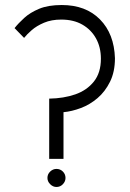

<svg xmlns="http://www.w3.org/2000/svg" viewBox="-20 -723 516 765"><path d="M176 -90V-330Q234 -331 280 -347Q326 -363 354 -398Q382 -433 382 -489Q382 -535 362.5 -570Q343 -605 308 -625Q273 -645 224 -645Q185 -645 155.5 -632.5Q126 -620 106.5 -603Q87 -586 76 -572L38 -611Q53 -630 76.5 -651.5Q100 -673 136 -688Q172 -703 226 -703Q322 -703 378.5 -645.5Q435 -588 438 -491Q438 -437 418.5 -397.5Q399 -358 368.5 -332Q338 -306 302 -292.5Q266 -279 233 -276V-90ZM205 22Q191 22 180 11Q169 0 169 -14Q169 -29 180 -39.5Q191 -50 205 -50Q220 -50 230.5 -39.5Q241 -29 241 -14Q241 0 230.5 11Q220 22 205 22Z"/></svg>

Font: Stick No Bills Light
Style: Regular
Weight: 300
Version: Version 2.000